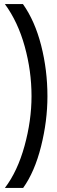

<svg xmlns="http://www.w3.org/2000/svg" viewBox="-20 -717 280 941"><path d="M4 204Q66 122.5 100.2 -1.8Q134.5 -126 134.5 -246Q134.5 -369 101.2 -489.2Q68 -609.5 4 -697H92.5Q151 -614.5 181.8 -494Q212.5 -373.5 212.5 -245Q212.5 -124 181.2 0.5Q150 125 93.5 204Z"/></svg>

Font: HK Grotesk Medium
Style: Regular
Weight: 500
Designer: Alfredo Marco Pradil
Foundry: Hanken Design Co.
Version: Version 3.001;FEAKit 1.0